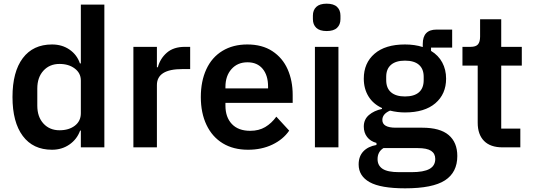

<svg xmlns="http://www.w3.org/2000/svg" viewBox="-20 -802 2900 1045"><path d="M48 -274Q48 -411 104 -485.5Q160 -560 263 -560Q318 -560 358.5 -532Q399 -504 415 -457H420V-777H548V0H420V-91H416Q399 -44 358 -15.5Q317 13 263 13Q160 13 104 -62Q48 -137 48 -274ZM420 -186V-364Q420 -404 387 -429Q354 -454 304 -454Q250 -454 216.5 -417.5Q183 -381 183 -320V-227Q183 -166 216.5 -129.5Q250 -93 304 -93Q355 -93 387.5 -118Q420 -143 420 -186Z M706 0V-547H834V-436H839Q852 -484 888.5 -515.5Q925 -547 986 -547H1015V-426H972Q834 -426 834 -339V0Z M1073 -274Q1073 -360 1103 -425Q1133 -490 1190.5 -525Q1248 -560 1326 -560Q1407 -560 1462.5 -523.5Q1518 -487 1545.5 -425Q1573 -363 1573 -285V-242H1207V-227Q1207 -164 1242 -127Q1277 -90 1342 -90Q1389 -90 1423.5 -110.5Q1458 -131 1484 -167L1554 -91Q1521 -43 1462.5 -15Q1404 13 1330 13Q1250 13 1192.5 -22Q1135 -57 1104 -122Q1073 -187 1073 -274ZM1207 -321H1439V-331Q1439 -392 1409.5 -427.5Q1380 -463 1327 -463Q1273 -463 1240 -426Q1207 -389 1207 -329Z M1683 -698V-717Q1683 -747 1701.5 -764.5Q1720 -782 1758 -782Q1796 -782 1814.5 -764.5Q1833 -747 1833 -717V-698Q1833 -668 1814.5 -650.5Q1796 -633 1758 -633Q1720 -633 1701.5 -650.5Q1683 -668 1683 -698ZM1822 0H1694V-547H1822Z M1932 93Q1932 49 1957.5 22Q1983 -5 2029 -13V-24Q1996 -33 1978 -56.5Q1960 -80 1960 -113Q1960 -152 1988 -176Q2016 -200 2059 -209V-214Q2011 -236 1985.5 -277.5Q1960 -319 1960 -374Q1960 -459 2018.5 -509.5Q2077 -560 2184 -560Q2237 -560 2281 -546V-563Q2281 -641 2356 -641H2441V-543H2326V-525Q2366 -501 2387 -462Q2408 -423 2408 -374Q2408 -290 2349.5 -240Q2291 -190 2184 -190Q2143 -190 2103 -200Q2061 -182 2061 -149Q2061 -107 2134 -107H2278Q2375 -107 2422 -67Q2469 -27 2469 47Q2469 136 2402 179.5Q2335 223 2185 223Q2052 223 1992 189.5Q1932 156 1932 93ZM2286 -366V-384Q2286 -427 2260 -449.5Q2234 -472 2184 -472Q2135 -472 2108.5 -449.5Q2082 -427 2082 -384V-366Q2082 -322 2108.5 -299.5Q2135 -277 2184 -277Q2234 -277 2260 -299.5Q2286 -322 2286 -366ZM2220 135Q2286 135 2317.5 117.5Q2349 100 2349 63Q2349 34 2326.5 19Q2304 4 2253 4H2067Q2035 24 2035 64Q2035 99 2062.5 117Q2090 135 2152 135Z M2715 0Q2649 0 2614.5 -35Q2580 -70 2580 -134V-445H2497V-547H2541Q2570 -547 2581.5 -560.5Q2593 -574 2593 -603V-697H2708V-547H2820V-445H2708V-102H2812V0Z"/></svg>

Font: IBM Plex Sans JP SemiBold
Style: Regular
Weight: 600
Designer: Mike Abbink; Paul van der Laan; Pieter van Rosmalen; Wujin Sim; Yejin Wi; Jinhee Kim; Boomi Park; Yona Kim; Kichan Ma
Foundry: Sandoll Inc.
Version: Version 1.001